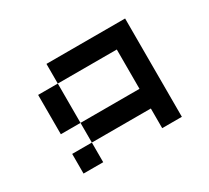

<svg xmlns="http://www.w3.org/2000/svg" viewBox="-95 -584 798 734"><g transform="rotate(-30 304.0 -217.0)"><path d="M173.6 -347.2V-434H520.8V0H434V-86.8H173.6V-173.6H434V-347.2ZM173.6 -86.8V0H86.8V-86.8ZM173.6 -347.2V-173.6H86.8V-347.2Z"/></g></svg>

Font: 8-bit Operator+ 8
Style: Regular
Weight: 400
Designer: GrandChaos9000
Version: Version 1.3.0 - August 1, 2014